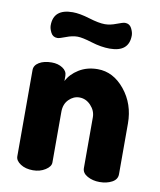

<svg xmlns="http://www.w3.org/2000/svg" viewBox="-80 -771 695 835"><g transform="rotate(10 267.0 -353.5)"><path d="M213 -606Q190 -606 163 -595.5Q136 -585 127 -585Q107 -585 98 -602.5Q89 -620 89 -634Q89 -707 174 -707Q205 -707 249 -693.5Q293 -680 320 -680Q343 -680 370 -690.5Q397 -701 406 -701Q426 -701 435 -683.5Q444 -666 444 -652Q444 -579 359 -579Q321 -579 277.5 -592.5Q234 -606 213 -606ZM200 -272V-48Q200 -30 176.5 -15Q153 0 122 0Q89 0 67 -14.5Q45 -29 45 -48V-429Q45 -450 66.5 -463Q88 -476 122 -476Q150 -476 170 -463Q190 -450 190 -429V-406Q206 -438 241.5 -460Q277 -482 324 -482Q393 -482 443.5 -420Q494 -358 494 -272V-48Q494 -25 471 -12.5Q448 0 416 0Q386 0 362.5 -13Q339 -26 339 -48V-272Q339 -301 317.5 -324Q296 -347 267 -347Q241 -347 220.5 -326.5Q200 -306 200 -272Z"/></g></svg>

Font: Dosis
Style: ExtraBold
Weight: 800
Designer: EdgarTolentino, PabloImpallari, IginoMarini
Foundry: EdgarTolentino, PabloImpallari, IginoMarini
Version: Version 1.007